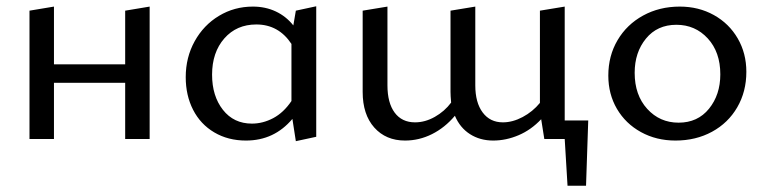

<svg xmlns="http://www.w3.org/2000/svg" viewBox="-20 -443 2441 612"><path d="M457 -422V0H379V-179H152V0H74V-409L152 -422V-238H379V-409Z M988 -423V-7L923 7L912 -64Q854 5 764 5Q707 5 663 -21Q619 -47 595.5 -93Q572 -139 572 -197Q572 -260 600.5 -311.5Q629 -363 678 -392.5Q727 -422 786 -422Q826 -422 859 -406.5Q892 -391 915 -362L923 -409ZM909 -121V-303Q868 -365 797 -365Q734 -365 695 -320.5Q656 -276 656 -205Q656 -137 690.5 -93Q725 -49 783 -49Q818 -49 851 -66.5Q884 -84 909 -121Z M1855 -59 1848 149H1789L1780 0H1715L1705 -63Q1673 -29 1633 -12Q1593 5 1552 5Q1510 5 1478 -15.5Q1446 -36 1430 -74Q1398 -36 1357 -15.5Q1316 5 1271 5Q1210 5 1173 -36.5Q1136 -78 1136 -150V-409L1215 -422V-171Q1215 -115 1238 -84Q1261 -53 1303 -53Q1335 -53 1366 -70.5Q1397 -88 1418 -116Q1416 -138 1416 -150V-409L1495 -422V-171Q1495 -116 1518.5 -84.5Q1542 -53 1583 -53Q1614 -53 1646 -70Q1678 -87 1701 -115V-409L1780 -422V-59Z M1919 -202Q1919 -265 1948.5 -315Q1978 -365 2030 -393.5Q2082 -422 2147 -422Q2207 -422 2255.5 -395Q2304 -368 2331.5 -320.5Q2359 -273 2359 -214Q2359 -151 2330 -101Q2301 -51 2249.5 -23Q2198 5 2133 5Q2072 5 2023 -22Q1974 -49 1946.5 -96Q1919 -143 1919 -202ZM2276 -206Q2276 -277 2236 -320.5Q2196 -364 2136 -364Q2075 -364 2039 -320Q2003 -276 2003 -211Q2003 -140 2043 -96Q2083 -52 2143 -52Q2204 -52 2240 -96.5Q2276 -141 2276 -206Z"/></svg>

Font: Ysabeau Infant Medium
Style: Regular
Weight: 500
Designer: Christian Thalmann (Catharsis Fonts)
Version: Version 0.003